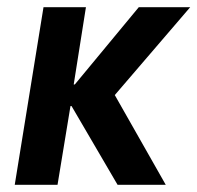

<svg xmlns="http://www.w3.org/2000/svg" viewBox="-20 -514 549 534"><path d="M21 0 101 -494H219L185 -279H188L366 -494H509L285 -233L282 -280L441 0H307L179 -219H176L140 0Z"/></svg>

Font: Nunito Sans 10pt Condensed
Style: Bold Italic
Weight: 700
Width: 3
Italic angle: -9°
Designer: Vernon Adams
Foundry: Vernon Adams
Version: Version 3.101;gftools[0.9.27]